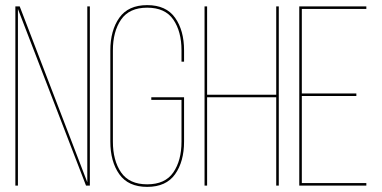

<svg xmlns="http://www.w3.org/2000/svg" viewBox="-20 -725 1491 750"><path d="M50 -690V0H40V-700H57L321 -13V-700H331V0H316Z M699 -528V-484H689V-528Q689 -602 657 -648.5Q625 -695 555 -695Q485 -695 453 -648.5Q421 -602 421 -528V-172Q421 -98 453 -51.5Q485 -5 555 -5Q625 -5 657 -51.5Q689 -98 689 -172V-335H571V-345H699V-172Q699 -94 664 -44.5Q629 5 555 5Q481 5 446 -44.5Q411 -94 411 -172V-528Q411 -606 446 -655.5Q481 -705 555 -705Q629 -705 664 -655.5Q699 -606 699 -528Z M1059 -345H789V0H779V-700H789V-355H1059V-700H1069V0H1059Z M1159 -360H1372V-350H1159V-10H1411V0H1149V-700H1411V-690H1159Z"/></svg>

Font: Bebas Neue Thin
Style: Regular
Weight: 200
Designer: Ryoichi Tsunekawa
Foundry: Ryoichi Tsunekawa
Version: Version 1.003;PS 001.003;hotconv 1.0.70;makeotf.lib2.5.58329